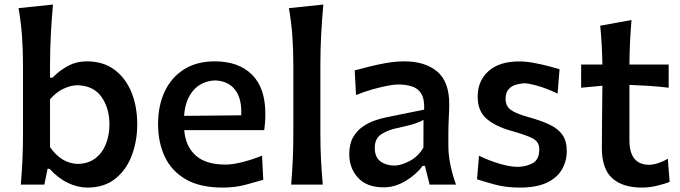

<svg xmlns="http://www.w3.org/2000/svg" viewBox="-20 -827 3048 860"><path d="M371.1 13.2Q328.1 13.2 284.2 -7.8Q240.2 -28.8 202.1 -70.8H192.9L178.7 0H73.2Q78.1 -58.6 80.6 -113.5Q83 -168.5 83 -235.4V-534.2Q83 -601.1 78.6 -664.6Q74.2 -728 63 -790.5L217.3 -806.6Q211.4 -741.7 207.8 -674.3Q204.1 -606.9 204.1 -534.2V-479H215.3Q244.1 -509.3 283 -530.8Q321.8 -552.2 369.1 -552.2Q441.9 -552.2 492.2 -515.1Q542.5 -478 568.6 -414.3Q594.7 -350.6 594.7 -270.5Q594.7 -195.3 570.3 -130.6Q545.9 -65.9 496.3 -26.4Q446.8 13.2 371.1 13.2ZM328.6 -92.8Q377.4 -94.2 408.7 -119.1Q439.9 -144 455.1 -183.8Q470.2 -223.6 470.2 -269.5Q470.2 -341.8 435.1 -392.3Q399.9 -442.9 327.1 -445.3Q295.9 -444.8 263.2 -429Q230.5 -413.1 204.1 -382.3V-168Q255.4 -94.7 328.6 -92.8Z M977.1 13.2Q877 13.2 813 -23.4Q749 -60.1 718.5 -124.3Q688 -188.5 688 -271.5Q688 -353.5 717.5 -416.7Q747.1 -480 804 -516.1Q860.8 -552.2 942.4 -552.2Q1048.3 -552.2 1108.4 -492.9Q1168.5 -433.6 1168.5 -317.4Q1168.5 -295.9 1167.2 -278.6Q1166 -261.2 1163.6 -244.1H805.2Q811 -171.9 856.2 -130.9Q901.4 -89.8 991.2 -89.8Q1022 -89.8 1067.1 -101.3Q1112.3 -112.8 1153.8 -129.9L1159.2 -21.5Q1126.5 -12.2 1080.1 0.5Q1033.7 13.2 977.1 13.2ZM1060.5 -310.5Q1064 -384.8 1033.2 -424.6Q1002.4 -464.4 943.8 -466.8Q882.8 -464.4 845.9 -421.9Q809.1 -379.4 804.7 -308.1Z M1284.2 0Q1289.1 -58.6 1291.5 -113.5Q1293.9 -168.5 1293.9 -235.4V-534.2Q1293.9 -601.1 1289.6 -664.6Q1285.2 -728 1273.9 -790.5L1428.2 -806.6Q1422.4 -741.7 1418.7 -674.3Q1415 -606.9 1415 -534.2V-235.4Q1415 -168.5 1417.7 -113.5Q1420.4 -58.6 1425.8 0Z M1698.7 12.2Q1623 12.2 1583.7 -30.8Q1544.4 -73.7 1544.4 -136.7Q1544.4 -181.6 1561 -211.2Q1577.6 -240.7 1603.8 -259Q1629.9 -277.3 1659.2 -287.4Q1688.5 -297.4 1713.4 -302.2L1879.9 -335.9Q1881.8 -382.8 1867.2 -407Q1852.5 -431.2 1825.2 -439.9Q1797.9 -448.7 1761.2 -448.7Q1747.1 -448.7 1717 -443.1Q1687 -437.5 1649.4 -427Q1611.8 -416.5 1574.7 -401.4L1568.8 -511.7Q1594.7 -518.6 1631.8 -528.1Q1668.9 -537.6 1710.7 -544.9Q1752.4 -552.2 1791 -552.2Q1883.3 -552.2 1937.7 -507.1Q1992.2 -461.9 1992.2 -360.8Q1992.2 -335.9 1990.2 -298.6Q1988.3 -261.2 1988.3 -228.5V-172.9Q1988.3 -96.7 2022.5 0H1904.3L1883.3 -84H1873Q1843.3 -43.9 1795.7 -15.9Q1748 12.2 1698.7 12.2ZM1747.1 -85.4Q1775.9 -85.4 1814.7 -105.7Q1853.5 -126 1876.5 -166L1877 -290Q1865.2 -283.2 1842.5 -274.9Q1819.8 -266.6 1759.8 -253.4Q1719.7 -245.6 1689.2 -226.6Q1658.7 -207.5 1658.7 -165.5Q1658.7 -122.6 1684.3 -104Q1710 -85.4 1747.1 -85.4Z M2308.6 13.2Q2246.6 13.2 2198 0Q2149.4 -13.2 2116.7 -23.9L2125.5 -129.4Q2169.9 -107.9 2217 -93.8Q2264.2 -79.6 2301.3 -79.6Q2339.4 -81.1 2367.4 -96.9Q2395.5 -112.8 2395.5 -158.7Q2395.5 -190.9 2367.4 -206.3Q2339.4 -221.7 2267.6 -241.7Q2199.7 -260.7 2159.7 -294.9Q2119.6 -329.1 2119.6 -394Q2119.6 -465.3 2168.2 -508.5Q2216.8 -551.8 2304.7 -551.8Q2335 -551.8 2368.9 -545.7Q2402.8 -539.6 2434.1 -531.5Q2465.3 -523.4 2486.3 -517.1L2477.5 -407.7Q2428.2 -431.2 2387.7 -442.6Q2347.2 -454.1 2327.1 -454.1Q2310.5 -453.1 2291.3 -447.8Q2272 -442.4 2258.3 -427.5Q2244.6 -412.6 2244.6 -383.8Q2244.6 -352.5 2267.6 -335.2Q2290.5 -317.9 2348.1 -302.2Q2404.3 -286.6 2442.1 -268.6Q2480 -250.5 2499.3 -222.9Q2518.6 -195.3 2518.6 -150.9Q2518.6 -105 2496.8 -67.6Q2475.1 -30.3 2429 -8.5Q2382.8 13.2 2308.6 13.2Z M2856 13.2Q2768.1 13.2 2721.9 -29.1Q2675.8 -71.3 2675.8 -164.1Q2675.8 -236.3 2676.8 -307.1Q2677.7 -377.9 2678.2 -442.9L2583 -434.1V-538.1H2678.2Q2676.8 -627 2668.5 -711.9L2808.6 -737.3Q2804.2 -683.6 2802 -638.4Q2799.8 -593.3 2799.3 -538.1H2975.1V-434.1Q2931.2 -439.5 2886.7 -442.4Q2842.3 -445.3 2799.3 -446.8V-198.7Q2799.3 -88.9 2888.2 -88.9Q2904.3 -88.9 2928 -96.4Q2951.7 -104 2971.2 -116.2L2979.5 -12.2Q2960.9 -4.4 2925.5 4.4Q2890.1 13.2 2856 13.2Z"/></svg>

Font: Pinar-DS3-FD SemiBold
Style: Regular
Weight: 600
Designer: Amin Abedi
Version: Version 3.000